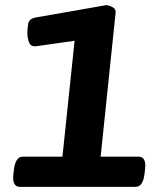

<svg xmlns="http://www.w3.org/2000/svg" viewBox="-20 -724 629 744"><path d="M57 0Q26 0 32 -50L34 -67Q40 -117 69 -117H222L269 -566L121 -545Q99 -542 92.5 -560Q86 -578 86 -597Q86 -615 89.5 -633Q93 -651 117 -656L391 -704Q403 -704 416.5 -696Q430 -688 428 -675L370 -117H517Q548 -117 542 -67L540 -50Q534 0 505 0Z"/></svg>

Font: Asap Semi Expanded Semi Expanded Regular
Style: Bold Italic
Weight: 700
Width: 6
Italic angle: -6°
Designer: Pablo Cosgaya
Foundry: Omnibus-Type
Version: Version 3.001; ttfautohint (v1.8.4.7-5d5b)